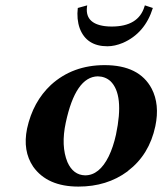

<svg xmlns="http://www.w3.org/2000/svg" viewBox="-20 -687 606 717"><path d="M305.7 -667Q293.9 -599.6 371.6 -589.4Q383.8 -587.9 397 -587.9Q497.1 -587.9 519.5 -662.6Q520.5 -665.5 521 -667L550.8 -657.2Q521.5 -563 439 -526.9Q408.2 -514.2 381.3 -514.2Q303.2 -514.2 277.8 -581.1Q265.6 -615.2 270.5 -657.2ZM345.2 -401.9Q262.2 -400.4 225.6 -229Q207 -142.1 231.9 -81.5Q253.4 -33.2 297.9 -32.2Q351.1 -32.2 386.2 -103.5Q402.8 -137.7 413.1 -184.1Q444.8 -334 392.1 -384.3Q372.6 -401.4 345.2 -401.9ZM81.1 -207Q103 -307.1 170.4 -370.1Q251.5 -443.8 370.6 -443.8Q500 -443.8 546.4 -356Q577.1 -296.9 560.1 -215.8Q537.6 -109.4 458 -48.8Q456.5 -47.9 456.1 -46.9Q379.4 9.8 272.9 9.8Q156.7 9.8 104 -64.5Q64 -123.5 81.1 -207Z"/></svg>

Font: Linux Libertine Slanted O
Style: Bold Slanted
Weight: 700
Designer: Philipp H. Poll
Foundry: Philipp H. Poll
Version: Version 5.0.0